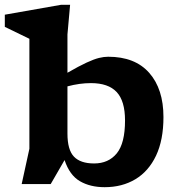

<svg xmlns="http://www.w3.org/2000/svg" viewBox="-33 -764 746 797"><path d="M645.5 -278Q645.5 -183 614.8 -118Q584 -53 529 -20Q474 13 401.5 13Q341.5 13 298.8 -11.8Q256 -36.5 235 -99.5L177.5 0H57L89 -146.5V-603Q79 -608 47.8 -623Q16.5 -638 -13 -652.5V-703L220 -744H258L247 -621V-462Q295.5 -490 326.5 -504.2Q357.5 -518.5 378 -523.5Q398.5 -528.5 416 -528.5Q527.5 -528.5 586.5 -461.5Q645.5 -394.5 645.5 -278ZM247 -209.5Q247 -142 274 -113.8Q301 -85.5 357.5 -85.5Q417.5 -85.5 451.8 -127.5Q486 -169.5 486 -264Q486 -345 451.2 -382Q416.5 -419 344.5 -419Q297.5 -419 247 -405.5Z"/></svg>

Font: Newsreader Caption SemiBold
Style: Regular
Weight: 600
Designer: Hugues Gentile
Foundry: Production Type
Version: Version 1.001